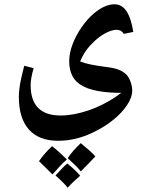

<svg xmlns="http://www.w3.org/2000/svg" viewBox="-20 -405 676 896"><path d="M251 252Q162 252 115 199.5Q68 147 68 47Q68 30 70.5 8.5Q73 -13 79 -40Q85 -67 93 -98L137 -87Q123 -40 123 -7Q123 63 158 98.5Q193 134 263 134Q293 134 325.5 128Q358 122 392 110.5Q426 99 458 83Q481 71 503.5 57.5Q526 44 546 28Q534 28 522.5 28Q511 28 500 27Q433 23 390.5 7.5Q348 -8 327 -36Q303 -69 303 -119Q303 -157 318.5 -198Q334 -239 360.5 -277.5Q387 -316 420 -344Q470 -385 514 -385Q549 -385 570.5 -352.5Q592 -320 602 -256L558 -247Q551 -257 543 -261.5Q535 -266 526 -266Q508 -266 486.5 -257Q465 -248 443 -231.5Q421 -215 400 -192Q371 -160 354 -118Q374 -110 403.5 -104Q433 -98 472 -93Q507 -89 527.5 -82Q548 -75 563 -63Q578 -52 587.5 -28Q597 -4 597 19Q597 49 573 85.5Q549 122 506.5 156Q464 190 410 215Q332 252 251 252ZM357 263Q380 282 397.5 297.5Q415 313 425 325Q409 342 391.5 360Q374 378 357 395Q349 384 333.5 368.5Q318 353 296 333Q320 297 357 263ZM223 277Q243 293 260.5 309Q278 325 292 339Q276 353 259.5 370.5Q243 388 225 409Q209 393 193.5 378Q178 363 162 347Q175 328 190.5 310.5Q206 293 223 277ZM294 358Q335 391 354 415Q338 429 323 443Q308 457 296 471Q275 445 239 414Q260 391 273.5 377Q287 363 294 358Z"/></svg>

Font: Noto Naskh Arabic
Style: Regular
Weight: 400
Designer: Monotype Design Team, David Williams, Mohamad Dakak and Nizar Qandah
Foundry: Monotype Imaging Inc.
Version: Version 2.013